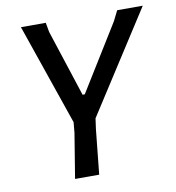

<svg xmlns="http://www.w3.org/2000/svg" viewBox="-75 -709 711 776"><g transform="rotate(-10 281.0 -321.0)"><path d="M562 -642 295 -227 289 -184 270 0H171L201 -184L205 -227L62 -642H164L171 -603L260 -330H269L436 -600L457 -642Z"/></g></svg>

Font: Alegreya Sans SC Medium
Style: Italic
Weight: 500
Italic angle: -7°
Designer: Juan Pablo del Peral
Foundry: Huerta Tipografica
Version: Version 2.007